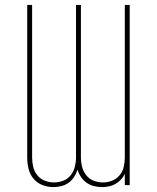

<svg xmlns="http://www.w3.org/2000/svg" viewBox="-20 -755 640 783"><path d="M197 8Q174 8 152.5 -0.5Q131 -9 116.5 -26.5Q102 -44 96.5 -66.5Q91 -89 91 -112V-735H111V-112Q111 -93 115.5 -74Q120 -55 132.5 -40Q145 -25 163 -18Q181 -11 200 -11Q220 -11 238 -18Q256 -25 268 -40Q280 -55 285 -74Q290 -93 290 -112V-735H310V-112Q310 -93 315 -74Q320 -55 332 -40Q344 -25 362 -18Q380 -11 400 -11Q419 -11 437 -18Q455 -25 467.5 -40Q480 -55 484.5 -74Q489 -93 489 -112V-735H509V0H489V-46Q483 -33 473 -22.5Q463 -12 451 -5Q439 2 424.5 5Q410 8 396 8Q380 8 363.5 4Q347 0 333.5 -9.5Q320 -19 310.5 -33Q301 -47 296 -63Q291 -47 282 -33Q273 -19 259.5 -9.5Q246 0 230 4Q214 8 197 8Z"/></svg>

Font: Iosevka Thin Extended
Style: Regular
Weight: 100
Width: 7
Monospace: yes
Designer: Belleve Invis
Foundry: Belleve Invis
Version: Version 32.5.0; ttfautohint (v1.8.4)